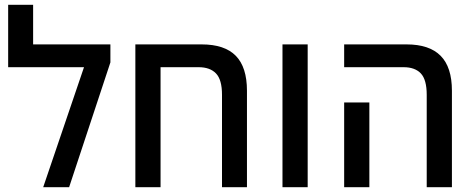

<svg xmlns="http://www.w3.org/2000/svg" viewBox="-20 -780 1974 800"><path d="M118 -595H440V-520L268 0H160L330 -500H14V-760H118Z M820 -595Q916 -595 962.5 -547.5Q1009 -500 1009 -402V0H905V-385Q905 -448 880 -474Q855 -500 808 -500H649V0H544V-595Z M1157 0V-595H1262V0Z M1758 0V-385Q1758 -448 1733.5 -474Q1709 -500 1662 -500H1414V-595H1674Q1769 -595 1816 -547.5Q1863 -500 1863 -402V0ZM1414 0V-353H1519V0Z"/></svg>

Font: Noto Sans Hebrew SemiCondensed Medium
Style: Regular
Weight: 500
Width: 4
Designer: Monotype Design Team
Foundry: Monotype Imaging Inc.
Version: Version 2.003